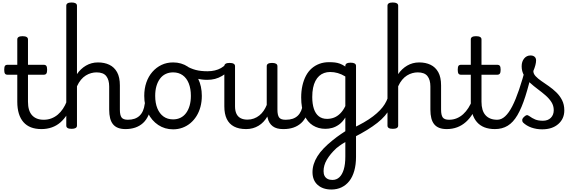

<svg xmlns="http://www.w3.org/2000/svg" viewBox="-20 -1021 4625 1544"><path d="M313 17Q265 17 229 3Q193 -11 168.5 -39Q144 -67 131.5 -108Q119 -149 119 -203V-420H41Q26 -420 20 -429Q14 -438 14 -460Q14 -483 20 -491.5Q26 -500 41 -500H119V-704Q119 -717 129.5 -723.5Q140 -730 161 -730Q183 -730 194 -723.5Q205 -717 205 -704V-500H331Q346 -500 352.5 -491.5Q359 -483 359 -460Q359 -438 352.5 -429Q346 -420 331 -420H205V-203Q205 -167 213 -140Q221 -113 237 -95Q253 -77 276.5 -67.5Q300 -58 331 -58Q345 -58 352 -46.5Q359 -35 357.5 -20.5Q356 -6 345 5.5Q334 17 313 17Z M313 17Q299 17 292.5 5.5Q286 -6 287.5 -20.5Q289 -35 300 -46.5Q311 -58 332 -58Q365 -58 393.5 -69Q422 -80 445 -99.5Q468 -119 486 -146Q504 -173 516 -204Q522 -219 533 -217.5Q544 -216 552.5 -206.5Q561 -197 558 -186Q543 -138 519.5 -100.5Q496 -63 465.5 -36.5Q435 -10 396.5 3.5Q358 17 313 17Z M989 17Q955 17 930 7.5Q905 -2 889 -21.5Q873 -41 865.5 -70.5Q858 -100 858 -140V-326Q858 -379 834.5 -409Q811 -439 756 -439Q735 -439 713 -433Q691 -427 670 -414Q649 -401 631 -379.5Q613 -358 599 -327V-11Q599 2 588 8.5Q577 15 556 15Q534 15 523.5 8.5Q513 2 513 -11V-975Q513 -988 523.5 -994.5Q534 -1001 556 -1001Q577 -1001 588 -994.5Q599 -988 599 -975V-425Q613 -446 631.5 -463.5Q650 -481 671.5 -493.5Q693 -506 717 -512.5Q741 -519 768 -519Q820 -519 859.5 -500Q899 -481 921.5 -440.5Q944 -400 944 -334V-140Q944 -95 957.5 -76.5Q971 -58 1008 -58Q1022 -58 1029 -46.5Q1036 -35 1034.5 -20.5Q1033 -6 1022 5.5Q1011 17 989 17Z M989 17Q975 17 968.5 5.5Q962 -6 963.5 -20.5Q965 -35 976 -46.5Q987 -58 1008 -58Q1038 -58 1061.5 -66Q1085 -74 1102 -90Q1119 -106 1129.5 -130Q1140 -154 1144 -186Q1146 -201 1159 -205.5Q1172 -210 1184.5 -205.5Q1197 -201 1195 -186Q1191 -133 1174 -94.5Q1157 -56 1130 -31.5Q1103 -7 1067.5 5Q1032 17 989 17Z M1372 19Q1305 19 1252.5 -16Q1200 -51 1170 -111.5Q1140 -172 1140 -250Q1140 -309 1157 -358Q1174 -407 1205.5 -443Q1237 -479 1279 -499Q1321 -519 1372 -519Q1439 -519 1491 -484.5Q1543 -450 1573 -389Q1603 -328 1603 -250Q1603 -203 1592 -162Q1581 -121 1560.5 -88Q1540 -55 1511.5 -31Q1483 -7 1447.5 6Q1412 19 1372 19ZM1372 -61Q1405 -61 1431.5 -74Q1458 -87 1476.5 -112Q1495 -137 1505 -172Q1515 -207 1515 -250Q1515 -308 1498 -350.5Q1481 -393 1449 -416Q1417 -439 1372 -439Q1339 -439 1312 -426Q1285 -413 1266.5 -388Q1248 -363 1238 -328.5Q1228 -294 1228 -250Q1228 -192 1245.5 -149.5Q1263 -107 1295 -84Q1327 -61 1372 -61Z M1646 -379Q1597 -379 1553 -392.5Q1509 -406 1446 -440Q1433 -447 1431 -458.5Q1429 -470 1434 -480Q1439 -490 1449 -495Q1459 -500 1470 -494Q1514 -469 1554 -458.5Q1594 -448 1649 -448Q1680 -448 1707.5 -454.5Q1735 -461 1757 -473.5Q1779 -486 1795 -503Q1802 -511 1811 -507.5Q1820 -504 1827 -494.5Q1834 -485 1834.5 -473.5Q1835 -462 1825 -454Q1794 -427 1766 -410.5Q1738 -394 1709 -386.5Q1680 -379 1646 -379Z M1959 17Q1901 17 1862 -3.5Q1823 -24 1803.5 -64.5Q1784 -105 1784 -166V-489Q1784 -502 1794.5 -508.5Q1805 -515 1826 -515Q1848 -515 1859 -508.5Q1870 -502 1870 -489V-166Q1870 -131 1881 -107Q1892 -83 1914.5 -71Q1937 -59 1970 -59Q1998 -59 2022 -68Q2046 -77 2065.5 -92.5Q2085 -108 2100 -130Q2115 -152 2125 -177V-489Q2125 -502 2135.5 -508.5Q2146 -515 2168 -515Q2189 -515 2200 -508.5Q2211 -502 2211 -489V-140Q2211 -95 2224.5 -76.5Q2238 -58 2275 -58Q2289 -58 2296 -46.5Q2303 -35 2301.5 -20.5Q2300 -6 2289 5.5Q2278 17 2256 17Q2230 17 2209.5 11.5Q2189 6 2173.5 -5.5Q2158 -17 2147.5 -34Q2137 -51 2132 -74L2130 -84Q2116 -60 2098.5 -41.5Q2081 -23 2059.5 -10Q2038 3 2013 10Q1988 17 1959 17Z M2261 17Q2247 17 2240.5 5.5Q2234 -6 2235.5 -20.5Q2237 -35 2248 -46.5Q2259 -58 2280 -58Q2310 -58 2333.5 -66Q2357 -74 2374 -90Q2391 -106 2401.5 -130Q2412 -154 2416 -186Q2418 -201 2431 -205.5Q2444 -210 2456.5 -205.5Q2469 -201 2467 -186Q2463 -133 2446 -94.5Q2429 -56 2402 -31.5Q2375 -7 2339.5 5Q2304 17 2261 17Z M2645 503Q2576 503 2534.5 466Q2493 429 2493 363Q2493 331 2503 299Q2513 267 2533 235Q2553 203 2584 171Q2615 139 2655 107Q2672 93 2689 80.5Q2706 68 2723 56.5Q2740 45 2757 34V-76Q2734 -39 2706.5 -19.5Q2679 0 2651.5 7.5Q2624 15 2597 15Q2540 15 2496 -12.5Q2452 -40 2427 -96Q2402 -152 2402 -237Q2402 -289 2412 -333Q2422 -377 2440.5 -412Q2459 -447 2486.5 -471Q2514 -495 2549 -508Q2584 -521 2626 -521Q2654 -521 2674 -518.5Q2694 -516 2713.5 -509Q2733 -502 2757 -486V-491Q2757 -504 2767.5 -510.5Q2778 -517 2800 -517Q2821 -517 2832 -510.5Q2843 -504 2843 -491V241Q2843 303 2829 352.5Q2815 402 2789 435Q2763 468 2726.5 485.5Q2690 503 2645 503ZM2653 426Q2686 426 2709 404.5Q2732 383 2744.5 341.5Q2757 300 2757 239V121Q2743 129 2731 137Q2719 145 2708 153Q2697 161 2686 170Q2660 194 2641 217Q2622 240 2608.5 263Q2595 286 2588.5 309Q2582 332 2582 355Q2582 378 2590 393.5Q2598 409 2614 417.5Q2630 426 2653 426ZM2610 -65Q2639 -65 2665.5 -75Q2692 -85 2715.5 -108Q2739 -131 2757 -168V-406Q2726 -425 2696 -433.5Q2666 -442 2635 -442Q2609 -442 2586.5 -434Q2564 -426 2546.5 -410Q2529 -394 2516.5 -370Q2504 -346 2497.5 -314Q2491 -282 2491 -241Q2491 -186 2504 -146.5Q2517 -107 2543.5 -86Q2570 -65 2610 -65Z M2824 84Q2817 88 2810.5 79.5Q2804 71 2801 57Q2798 43 2799.5 30Q2801 17 2809 13Q2863 -12 2905.5 -36.5Q2948 -61 2980 -85.5Q3012 -110 3035.5 -134.5Q3059 -159 3074 -183.5Q3089 -208 3098 -233Q3105 -250 3117.5 -253.5Q3130 -257 3139.5 -248Q3149 -239 3143 -217Q3133 -182 3116.5 -150.5Q3100 -119 3075 -90Q3050 -61 3014.5 -33Q2979 -5 2932 24Q2885 53 2824 84Z M3572 17Q3538 17 3513 7.5Q3488 -2 3472 -21.5Q3456 -41 3448.5 -70.5Q3441 -100 3441 -140V-326Q3441 -379 3417.5 -409Q3394 -439 3339 -439Q3318 -439 3296 -433Q3274 -427 3253 -414Q3232 -401 3214 -379.5Q3196 -358 3182 -327V-11Q3182 2 3171 8.5Q3160 15 3139 15Q3117 15 3106.5 8.5Q3096 2 3096 -11V-975Q3096 -988 3106.5 -994.5Q3117 -1001 3139 -1001Q3160 -1001 3171 -994.5Q3182 -988 3182 -975V-425Q3196 -446 3214.5 -463.5Q3233 -481 3254.5 -493.5Q3276 -506 3300 -512.5Q3324 -519 3351 -519Q3403 -519 3442.5 -500Q3482 -481 3504.5 -440.5Q3527 -400 3527 -334V-140Q3527 -95 3540.5 -76.5Q3554 -58 3591 -58Q3605 -58 3612 -46.5Q3619 -35 3617.5 -20.5Q3616 -6 3605 5.5Q3594 17 3572 17Z M3572 17Q3558 17 3551.5 5.5Q3545 -6 3546.5 -20.5Q3548 -35 3559 -46.5Q3570 -58 3591 -58Q3625 -58 3653.5 -70Q3682 -82 3705 -103Q3728 -124 3746.5 -153Q3765 -182 3778 -216Q3784 -231 3796 -229.5Q3808 -228 3816.5 -219Q3825 -210 3822 -199Q3806 -148 3782 -108Q3758 -68 3726.5 -40Q3695 -12 3656.5 2.5Q3618 17 3572 17Z M3960 17Q3912 17 3876 3Q3840 -11 3815.5 -39Q3791 -67 3778.5 -108Q3766 -149 3766 -203V-420H3688Q3673 -420 3667 -429Q3661 -438 3661 -460Q3661 -483 3667 -491.5Q3673 -500 3688 -500H3766V-704Q3766 -717 3776.5 -723.5Q3787 -730 3808 -730Q3830 -730 3841 -723.5Q3852 -717 3852 -704V-500H3978Q3993 -500 3999.5 -491.5Q4006 -483 4006 -460Q4006 -438 3999.5 -429Q3993 -420 3978 -420H3852V-203Q3852 -167 3860 -140Q3868 -113 3884 -95Q3900 -77 3923.5 -67.5Q3947 -58 3978 -58Q3992 -58 3999 -46.5Q4006 -35 4004.5 -20.5Q4003 -6 3992 5.5Q3981 17 3960 17Z M3960 17Q3941 17 3934.5 5.5Q3928 -6 3932 -20.5Q3936 -35 3948 -46.5Q3960 -58 3979 -58Q4012 -58 4042 -85.5Q4072 -113 4099.5 -166.5Q4127 -220 4154 -299.5Q4181 -379 4209 -483Q4214 -498 4228.5 -499.5Q4243 -501 4255.5 -493Q4268 -485 4264 -469Q4234 -338 4204.5 -245.5Q4175 -153 4141 -95Q4107 -37 4063 -10Q4019 17 3960 17Z M4340 19Q4294 19 4254 5Q4214 -9 4186 -36Q4179 -44 4179.5 -56Q4180 -68 4194 -81Q4205 -92 4214 -94.5Q4223 -97 4234 -89Q4260 -70 4284.5 -60Q4309 -50 4346 -50Q4386 -50 4409.5 -73.5Q4433 -97 4433 -135Q4433 -171 4414.5 -200Q4396 -229 4366.5 -254.5Q4337 -280 4304 -304.5Q4271 -329 4241.5 -356Q4212 -383 4193.5 -415.5Q4175 -448 4175 -488Q4175 -526 4195 -550.5Q4215 -575 4246 -575Q4267 -575 4279 -564.5Q4291 -554 4291 -535Q4291 -519 4285.5 -497.5Q4280 -476 4269 -450Q4269 -428 4287 -408.5Q4305 -389 4333.5 -369.5Q4362 -350 4393.5 -328Q4425 -306 4453.5 -278.5Q4482 -251 4500 -215.5Q4518 -180 4518 -133Q4518 -66 4469.5 -23.5Q4421 19 4340 19Z"/></svg>

Font: Playwrite PL
Style: Regular
Weight: 400
Designer: Veronika Burian, José Scaglione
Foundry: TypeTogether
Version: Version 1.002